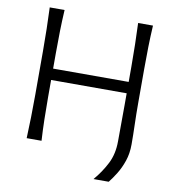

<svg xmlns="http://www.w3.org/2000/svg" viewBox="-93 -795 937 1031"><g transform="rotate(10 376.0 -279.5)"><path d="M94.5 0Q97 -60 98.2 -115.2Q99.5 -170.5 99.5 -236.5V-475Q99.5 -541 98.2 -597Q97 -653 94.5 -713H175.5Q172 -653 170.8 -597Q169.5 -541 169.5 -475V-392.5H581.5V-475Q581.5 -541 580.2 -597Q579 -653 576.5 -713H657.5Q654 -653 652.8 -597Q651.5 -541 651.5 -475V-291Q651.5 -230 653.2 -173.5Q655 -117 655 -64.5Q655 -15 641 26Q627 67 607 99.2Q587 131.5 569 154H486Q526.5 106.5 553.5 53.5Q580.5 0.5 580.5 -69L581.5 -265.5V-330.5H169.5V-236.5Q169.5 -170.5 170.8 -115.2Q172 -60 175.5 0Z"/></g></svg>

Font: Commissioner Flair Light
Style: Regular
Weight: 300
Designer: Kostas Bartsokas
Foundry: Kostas Bartsokas
Version: Version 1.000; ttfautohint (v1.8.3)